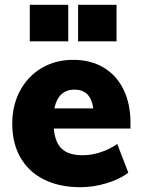

<svg xmlns="http://www.w3.org/2000/svg" viewBox="-20 -771 593 799"><path d="M523 -236H204Q209 -177 238 -151Q267 -125 323 -125Q361 -125 399 -137.5Q437 -150 468 -172L514 -52Q476 -24 422 -8Q368 8 314 8Q227 8 163 -24Q99 -56 65 -115.5Q31 -175 31 -256Q31 -333 63.5 -393.5Q96 -454 153.5 -488Q211 -522 285 -522Q357 -522 411 -490Q465 -458 494 -398.5Q523 -339 523 -260ZM206 -320H368Q358 -398 290 -398Q223 -398 206 -320ZM264 -751V-599H104V-751ZM465 -751V-599H305V-751Z"/></svg>

Font: Muli Black
Style: Regular
Weight: 900
Designer: Vernon Adams
Foundry: Vernon Adams
Version: Version 2.001